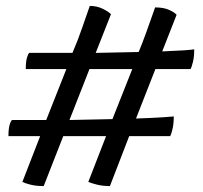

<svg xmlns="http://www.w3.org/2000/svg" viewBox="-20 -614 684 648"><path d="M127.5 14Q101 14 82 9Q63 4 55.5 0L115.5 -154.5H8.5Q8.5 -180 12.8 -193.8Q17 -207.5 21 -209H136L204 -381H67Q67 -406 71 -419.5Q75 -433 79 -435.5H224.5Q243 -478 258 -522.2Q273 -566.5 283 -594Q307 -594 326.5 -584.5Q346 -575 354.5 -566L303 -435.5L448 -438.5Q460.5 -468.5 474.5 -507.2Q488.5 -546 503.5 -589Q532.5 -589 551 -580.5Q569.5 -572 576 -564L527.5 -440.5Q577 -442.5 601.8 -444.2Q626.5 -446 635.5 -447.5Q635.5 -422.5 631.2 -405Q627 -387.5 623 -381H504.5L439 -214Q496.5 -216 527.2 -218Q558 -220 566.5 -221Q566.5 -197.5 562.5 -179.8Q558.5 -162 554.5 -154.5H416L351 14Q326.5 14 306.8 9Q287 4 278 0L338 -154.5H193.5ZM214.5 -209 359.5 -212 426.5 -381H282Z"/></svg>

Font: Texturina Medium
Style: Regular
Weight: 500
Designer: Guillermo Torres Carreño
Foundry: Omnibus-Type
Version: Version 1.003